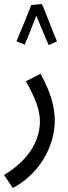

<svg xmlns="http://www.w3.org/2000/svg" viewBox="-47 -707 341 957"><path d="M109 -682C94 -643 46 -526 35 -501L76 -484C83 -499 114 -576 134 -629C153 -585 185 -503 196 -482L237 -501C219 -540 179 -651 162 -687ZM17 230C148 161 226 24 226 -106C226 -171 207 -247 155 -339L82 -302C130 -217 152 -157 152 -103C152 -9 99 90 -27 165Z"/></svg>

Font: Noto Sans Arabic ExtCond
Style: Regular
Weight: 400
Width: 2
Designer: Monotype Design Team, Nadine Chahine, Nizar Qandah and Khaled Hosny
Foundry: Monotype Imaging Inc.
Version: Version 2.012